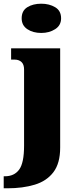

<svg xmlns="http://www.w3.org/2000/svg" viewBox="-40 -797 415 1037"><path d="M183 -619Q138 -619 107.5 -639.5Q77 -660 77 -698Q77 -739 107.5 -758Q138 -777 183 -777Q226 -777 258 -758Q290 -739 290 -698Q290 -660 258 -639.5Q226 -619 183 -619ZM-20 220V155H-13Q37 155 63.5 119Q90 83 90 -10V-422Q90 -449 76 -462Q62 -475 40 -475H20V-536H285V0Q285 85 248.5 133Q212 181 147.5 200.5Q83 220 0 220Z"/></svg>

Font: Noto Serif Black
Style: Regular
Weight: 900
Designer: Monotype Design Team
Foundry: Monotype Imaging Inc.
Version: Version 2.014; ttfautohint (v1.8.4.7-5d5b)